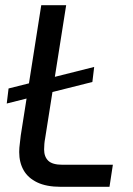

<svg xmlns="http://www.w3.org/2000/svg" viewBox="-20 -720 512 740"><path d="M6 -321 13 -379 343 -462 336 -404ZM214 0Q159 0 123.5 -17Q88 -34 71 -64Q54 -94 54 -134Q54 -150 56.5 -167.5Q59 -185 60 -198L139 -700H235L154 -187Q152 -177 151 -165.5Q150 -154 150 -144Q150 -116 166 -100.5Q182 -85 221 -85H415L402 0Z"/></svg>

Font: MuseoModerno
Style: Italic
Weight: 400
Italic angle: -9°
Designer: Pablo Cosgaya, Héctor Gatti, Marcela Romero, and the Authors of The MuseoModerno Project.
Foundry: Omnibus-Type Team
Version: Version 1.003